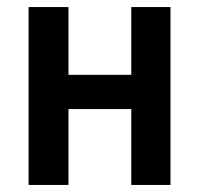

<svg xmlns="http://www.w3.org/2000/svg" viewBox="-20 -524 565 544"><path d="M61 0V-504H174V-312H352V-504H463V0H352V-215H174V0Z"/></svg>

Font: Zen Kaku Gothic New
Style: Bold
Weight: 700
Designer: Yoshimichi Ohira
Foundry: Positype
Version: Version 1.002